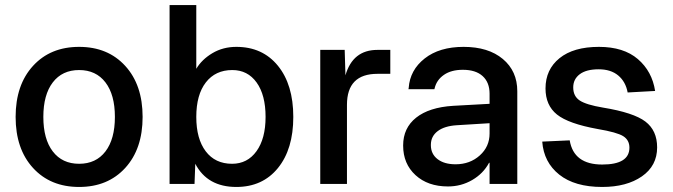

<svg xmlns="http://www.w3.org/2000/svg" viewBox="-20 -730 2670 762"><path d="M477 -63.5Q408 12 294 12Q180 12 111 -63.5Q42 -139 42 -266Q42 -393 111 -468.5Q180 -544 294 -544Q408 -544 477 -468.5Q546 -393 546 -266Q546 -139 477 -63.5ZM189.5 -129Q227 -80 294 -80Q361 -80 398.5 -129Q436 -178 436 -266Q436 -354 398.5 -403Q361 -452 294 -452Q227 -452 189.5 -403Q152 -354 152 -266Q152 -178 189.5 -129Z M918 12Q803 12 755 -80L752 0H653V-710H759V-457Q781 -494 823 -519Q865 -544 918 -544Q1022 -544 1083 -469Q1144 -394 1144 -266Q1144 -138 1083 -63Q1022 12 918 12ZM901 -80Q962 -80 998 -130Q1034 -180 1034 -266Q1034 -353 998.5 -402.5Q963 -452 902 -452Q835 -452 797 -403Q759 -354 759 -266Q759 -179 796.5 -129.5Q834 -80 901 -80Z M1251 0V-532H1348L1351 -431Q1380 -532 1478 -532H1529V-437H1478Q1357 -437 1357 -314V0Z M1758 10Q1678 10 1629 -35Q1580 -80 1580 -152V-153Q1580 -222 1631.5 -263Q1683 -304 1778 -310L1923 -318V-358Q1923 -403 1895.5 -428Q1868 -453 1817 -453Q1771 -453 1742 -433Q1713 -413 1705 -380L1704 -376H1601L1602 -381Q1607 -452 1665.5 -498Q1724 -544 1820 -544Q1918 -544 1975.5 -496Q2033 -448 2033 -368V0H1923V-84H1921Q1898 -41 1854 -15.5Q1810 10 1758 10ZM1690 -154Q1690 -119 1716.5 -98.5Q1743 -78 1788 -78Q1845 -78 1884 -113Q1923 -148 1923 -200V-241L1793 -233Q1744 -230 1717 -209.5Q1690 -189 1690 -155Z M2370 12Q2261 12 2199.5 -37Q2138 -86 2132 -168L2241 -173Q2257 -77 2370 -77Q2478 -77 2478 -144Q2478 -174 2453.5 -189.5Q2429 -205 2352 -218Q2236 -239 2190.5 -275.5Q2145 -312 2145 -379Q2145 -454 2200.5 -499Q2256 -544 2357 -544Q2455 -544 2511.5 -495.5Q2568 -447 2580 -369L2471 -363Q2463 -406 2433.5 -430.5Q2404 -455 2356 -455Q2307 -455 2281 -435.5Q2255 -416 2255 -383Q2255 -348 2281 -331Q2307 -314 2373 -303Q2495 -283 2541.5 -247.5Q2588 -212 2588 -145Q2588 -72 2527.5 -30Q2467 12 2370 12Z"/></svg>

Font: Txt Sans Medium
Style: Regular
Weight: 500
Designer: Open Source
Foundry: XRLN
Version: Version 1.0